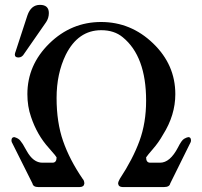

<svg xmlns="http://www.w3.org/2000/svg" viewBox="-20 -757 818 777"><path d="M90.8 -694.3Q105.5 -737.3 141.6 -737.3Q177.7 -737.3 177.7 -704.1Q177.7 -684.6 167 -668L78.1 -540Q69.3 -524.4 54.7 -524.4Q40 -524.4 40 -536.1Q40 -541 43.9 -550.8ZM752.9 -188.5 752 -182.6 668.9 -14.6Q666 0 643.6 0H476.6Q460 0 458 -13.7Q458 -21.5 464.8 -33.2Q517.6 -113.3 544.4 -186.5Q571.3 -259.8 571.3 -349.6Q571.3 -529.3 476.6 -606.4Q442.4 -634.8 389.6 -634.8Q295.9 -634.8 246.1 -535.2Q209 -459 209 -360.4Q209 -261.7 235.4 -186Q261.7 -110.4 314.5 -33.2Q321.3 -26.4 321.3 -13.7Q319.3 0 301.8 0H134.8Q114.3 0 111.3 -14.6L27.3 -182.6L26.4 -188.5Q26.4 -202.1 38.1 -202.1Q54.7 -197.3 62 -188Q69.3 -178.7 72.3 -173.8Q75.2 -168.9 80.6 -159.2Q85.9 -149.4 87.9 -146.5Q114.3 -98.6 151.4 -98.6H192.4Q209 -98.6 209 -120.1L202.1 -129.9Q197.3 -135.7 189.9 -144Q182.6 -152.3 177.7 -158.2Q129.9 -210.9 105.5 -284.2Q90.8 -326.2 90.8 -376Q90.8 -494.1 179.7 -581.1Q268.6 -668 389.2 -668Q509.8 -668 599.6 -581.5Q689.5 -495.1 689.5 -376Q689.5 -291 639.6 -211.9Q622.1 -180.7 599.1 -154.3Q576.2 -127.9 571.3 -120.1Q571.3 -98.6 587.9 -98.6H627.9Q668 -98.6 700.2 -160.2Q714.8 -189.5 725.1 -195.3Q735.4 -201.2 742.2 -202.1Q752.9 -202.1 752.9 -188.5Z"/></svg>

Font: Menaion Unicode
Style: Regular
Weight: 400
Designer: Aleksandr Andreev
Foundry: Ponomar Technologies, Inc.
Version: 2.0